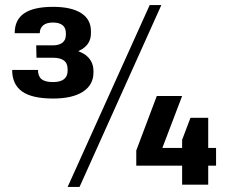

<svg xmlns="http://www.w3.org/2000/svg" viewBox="-20 -729 904 758"><path d="M190 -340Q106 -340 67 -368Q28 -396 28 -453H130Q130 -428 144 -416.5Q158 -405 189 -405Q247 -405 247 -450V-455Q247 -479 232.5 -490Q218 -501 190 -501H124L123 -550H189Q213 -550 226.5 -560.5Q240 -571 240 -591V-599Q240 -619 227 -629.5Q214 -640 189 -640Q163 -640 150 -628.5Q137 -617 137 -598H38Q38 -651 75.5 -676.5Q113 -702 190 -702Q261 -702 300 -677.5Q339 -653 339 -606V-597Q339 -557 304 -535Q297 -531 289 -527Q301 -522 312 -516Q349 -492 349 -448V-443Q349 -394 307.5 -367Q266 -340 190 -340ZM571 -709H617L294 9H247ZM518 -135 599 -350H699L621 -145H699V-177L732 -264H802V-145H833V-75H802V0H699V-75H518Z"/></svg>

Font: Pathway Extreme 8pt Thin 12pt SemiBold
Style: Regular
Weight: 600
Version: Version 1.001;gftools[0.9.26]